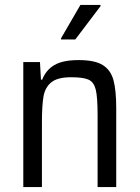

<svg xmlns="http://www.w3.org/2000/svg" viewBox="-20 -763 569 783"><path d="M75 0ZM378 -294Q378 -367 370.5 -397.5Q363 -428 341.5 -438Q320 -448 270 -448Q215 -448 189.5 -427.5Q164 -407 157.5 -370Q151 -333 151 -265V0H75V-510H143L147 -438H152Q167 -477 201.5 -497.5Q236 -518 301 -518Q366 -518 398.5 -498Q431 -478 442.5 -437Q454 -396 454 -322V0H378ZM229 -602V-607L308 -743H390V-738L287 -602Z"/></svg>

Font: Assailand
Style: Regular
Weight: 400
Designer: Hector Gatti with collaboration of the Omnibus-Type team
Foundry: Omnibus-Type
Version: Version 0.072;October 19, 2019;FontCreator 12.0.0.2547 64-bi